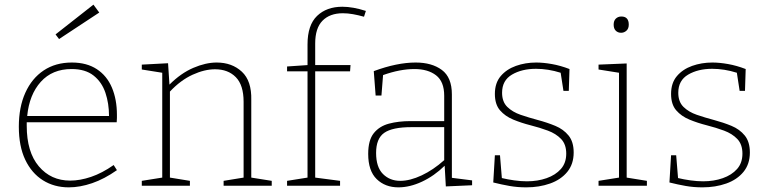

<svg xmlns="http://www.w3.org/2000/svg" viewBox="-20 -799 3309 826"><path d="M276 7Q213 7 164.5 -23.5Q116 -54 88.5 -112Q61 -170 61 -254Q61 -338 89 -400Q117 -462 168 -496Q219 -530 289 -530Q353 -530 396.5 -501.5Q440 -473 461.5 -422Q483 -371 483 -305Q483 -299 483 -291.5Q483 -284 482 -273H95Q95 -266 95 -258Q95 -145 147 -83.5Q199 -22 282 -22Q324 -22 371.5 -38Q419 -54 469 -89L483 -67Q429 -29 376.5 -11Q324 7 276 7ZM288 -502Q205 -502 155.5 -447Q106 -392 97 -300H449Q449 -354 433.5 -400Q418 -446 382.5 -474Q347 -502 288 -502ZM234 -631 219 -651 382 -779 407 -745Z M590 0V-21L678 -35V-486L590 -500V-521L703 -527L709 -435Q758 -484 811.5 -507Q865 -530 912 -530Q978 -530 1020.5 -490.5Q1063 -451 1061 -369V-35L1149 -21V0H942V-21L1028 -35V-361Q1028 -433 994.5 -467Q961 -501 905 -501Q860 -501 808.5 -477.5Q757 -454 711 -405V-35L797 -21V0Z M1215 0V-21L1303 -35V-492H1215V-513L1303 -519V-608Q1303 -691 1344 -730.5Q1385 -770 1453 -770Q1498 -770 1554 -752L1546 -727Q1521 -734 1498.5 -738Q1476 -742 1455 -742Q1399 -742 1367.5 -710Q1336 -678 1336 -612V-519H1488L1486 -492H1336V-35L1443 -21V0Z M1898 3 1893 -86Q1848 -42 1795.5 -17.5Q1743 7 1694 7Q1637 7 1600.5 -28.5Q1564 -64 1564 -137Q1564 -196 1588 -226Q1612 -256 1653 -267Q1694 -278 1746 -278H1891V-387Q1891 -448 1856 -475Q1821 -502 1763 -502Q1701 -502 1628 -476L1621 -388H1596L1588 -493Q1688 -530 1768 -530Q1838 -530 1881 -498Q1924 -466 1924 -393V-34L2011 -23V-2ZM1598 -141Q1598 -80 1627.5 -50.5Q1657 -21 1702 -21Q1744 -21 1794 -44.5Q1844 -68 1891 -110V-252H1750Q1668 -252 1633 -227.5Q1598 -203 1598 -141Z M2140 -400Q2140 -361 2162.5 -339Q2185 -317 2220 -305Q2255 -293 2294.5 -282.5Q2334 -272 2369 -257.5Q2404 -243 2426 -216Q2448 -189 2448 -143Q2448 -93 2420.5 -59.5Q2393 -26 2346.5 -9.5Q2300 7 2244 7Q2206 7 2172 1Q2138 -5 2102 -14L2109 -131H2131L2139 -33Q2164 -27 2192.5 -23Q2221 -19 2247 -19Q2293 -19 2331.5 -32.5Q2370 -46 2393 -72Q2416 -98 2416 -138Q2416 -178 2394 -201Q2372 -224 2337 -237Q2302 -250 2262.5 -260Q2223 -270 2188 -284.5Q2153 -299 2131 -324.5Q2109 -350 2109 -395Q2109 -442 2134 -471.5Q2159 -501 2199.5 -515.5Q2240 -530 2287 -530Q2317 -530 2354 -523.5Q2391 -517 2430 -502L2427 -408H2404L2392 -486Q2338 -503 2286 -503Q2225 -503 2182.5 -478Q2140 -453 2140 -400Z M2763 -21V0H2555V-21L2643 -35V-486L2555 -500V-521L2676 -526V-35ZM2652 -658Q2638 -658 2629 -667Q2620 -676 2620 -693Q2620 -710 2629.5 -719Q2639 -728 2653 -728Q2685 -728 2685 -693Q2685 -676 2675 -667Q2665 -658 2652 -658Z M2898 -400Q2898 -361 2920.5 -339Q2943 -317 2978 -305Q3013 -293 3052.5 -282.5Q3092 -272 3127 -257.5Q3162 -243 3184 -216Q3206 -189 3206 -143Q3206 -93 3178.5 -59.5Q3151 -26 3104.5 -9.5Q3058 7 3002 7Q2964 7 2930 1Q2896 -5 2860 -14L2867 -131H2889L2897 -33Q2922 -27 2950.5 -23Q2979 -19 3005 -19Q3051 -19 3089.5 -32.5Q3128 -46 3151 -72Q3174 -98 3174 -138Q3174 -178 3152 -201Q3130 -224 3095 -237Q3060 -250 3020.5 -260Q2981 -270 2946 -284.5Q2911 -299 2889 -324.5Q2867 -350 2867 -395Q2867 -442 2892 -471.5Q2917 -501 2957.5 -515.5Q2998 -530 3045 -530Q3075 -530 3112 -523.5Q3149 -517 3188 -502L3185 -408H3162L3150 -486Q3096 -503 3044 -503Q2983 -503 2940.5 -478Q2898 -453 2898 -400Z"/></svg>

Font: Bitter ExtraLight
Style: Regular
Weight: 200
Designer: Sol Matas, and Bitter project Authors
Foundry: Sol Matas
Version: Version 2.001